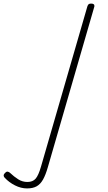

<svg xmlns="http://www.w3.org/2000/svg" viewBox="-303 -535 603 1072"><path d="M-152 517Q-186 517 -219.5 500Q-253 483 -276 458Q-282 453 -282.5 445.5Q-283 438 -274 430Q-267 422 -259.5 423.5Q-252 425 -246 431Q-225 451 -201.5 466Q-178 481 -150 481Q-120 481 -104 462.5Q-88 444 -74 395L185 -500Q188 -508 192 -511.5Q196 -515 206 -515Q216 -515 220.5 -511Q225 -507 224 -499L-36 399Q-48 441 -62.5 467Q-77 493 -98 505Q-119 517 -152 517Z"/></svg>

Font: Playwrite AU QLD Thin
Style: Regular
Weight: 250
Designer: Veronika Burian, José Scaglione
Foundry: TypeTogether
Version: Version 1.002